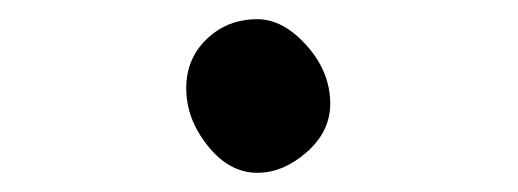

<svg xmlns="http://www.w3.org/2000/svg" viewBox="-20 -148 540 200"><path d="M248 32Q219 32 196.5 4Q174 -24 174 -56Q174 -87 195.5 -107.5Q217 -128 248 -128Q275 -128 299.5 -100.5Q324 -73 324 -40Q324 -11 299.5 10.5Q275 32 248 32Z"/></svg>

Font: LXGW WenKai Mono Medium
Style: Regular
Weight: 500
Monospace: yes
Designer: LXGW / Fontworks Inc.
Foundry: LXGW / Fontworks Inc.
Version: Version 1.520; June 14, 2025